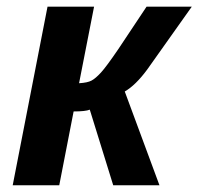

<svg xmlns="http://www.w3.org/2000/svg" viewBox="-20 -548 587 568"><path d="M120.6 -528.3H258.3L213.9 -301.8Q238.8 -303.2 250.7 -309.6Q262.7 -315.9 278.8 -333.5Q294.9 -351.1 330.1 -402.8L413.6 -528.3H547.4L415.5 -342.3Q381.3 -295.9 349.1 -277.3L451.7 0H314.9L245.6 -223.6Q232.9 -218.3 197.8 -218.3L155.3 0H17.6Z"/></svg>

Font: Liberation Sans
Style: Bold Italic
Weight: 700
Italic angle: -12°
Designer: Steve Matteson
Foundry: Ascender Corporation
Version: Version 2.1.5